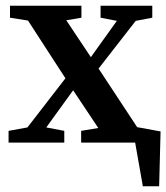

<svg xmlns="http://www.w3.org/2000/svg" viewBox="-20 -499 582 672"><path d="M332 -437V-479H513V-437L455 -426L325 -259L460 -54L542 -39L537 153H480L453 0H264V-41L324 -51L236 -183L194 -125L142 -53L205 -41V0H10V-41L76 -53L209 -225L78 -427L15 -437V-479H265V-437L212 -428L298 -299L389 -426Z"/></svg>

Font: Source Serif 4 Semibold
Style: Regular
Weight: 600
Designer: Frank Grießhammer
Foundry: Adobe
Version: Version 4.005;hotconv 1.1.0;makeotfexe 2.6.0